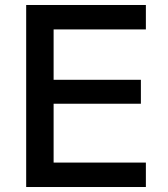

<svg xmlns="http://www.w3.org/2000/svg" viewBox="-20 -750 673 770"><path d="M85 0V-730H565V-632H195V-430H545V-334H195V-98H565V0Z"/></svg>

Font: M PLUS 1 Medium
Style: Regular
Weight: 500
Designer: Coji Morishita
Foundry: UNDERFOREST DESIGN
Version: Version 1.001